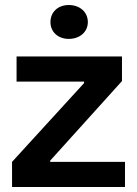

<svg xmlns="http://www.w3.org/2000/svg" viewBox="-20 -745 546 765"><path d="M254 -590C298 -590 330 -618 330 -657C330 -697 298 -725 254 -725C211 -725 181 -697 181 -657C181 -618 211 -590 254 -590ZM28 0H478V-100H180V-105L466 -422V-520H46V-420H315V-414L28 -100Z"/></svg>

Font: Fixel Display SemiBold
Style: Regular
Weight: 600
Designer: AlfaBravo + MacPaw
Foundry: Kyrylo Tkachov, Marchela Mozhyna, Serhii Makarenko, Maria Weinstein, Zakhar Kryvoshyya
Version: Version 1.211